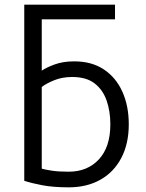

<svg xmlns="http://www.w3.org/2000/svg" viewBox="-20 -791 625 823"><path d="M275 12Q208 12 161 3Q114 -6 84 -16V-771H473V-708H159V-488Q177 -501 213.5 -514.5Q250 -528 298 -528Q373 -528 425 -493.5Q477 -459 504.5 -398Q532 -337 532 -258Q532 -175 500 -114Q468 -53 410 -20.5Q352 12 275 12ZM274 -55Q355 -55 404 -108Q453 -161 453 -258Q453 -314 437 -360Q421 -406 385.5 -433.5Q350 -461 289 -461Q246 -461 211 -446.5Q176 -432 159 -418V-68Q173 -64 201.5 -59.5Q230 -55 274 -55Z"/></svg>

Font: Ubuntu Sans
Style: Regular
Weight: 400
Designer: Dalton Maag Ltd
Foundry: Dalton Maag Ltd
Version: Version 1.006; ttfautohint (v1.8.4.7-5d5b)